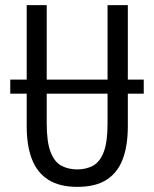

<svg xmlns="http://www.w3.org/2000/svg" viewBox="-20 -713 600 748"><path d="M281 15Q212 15 168.5 -12.5Q125 -40 104.5 -92.5Q84 -145 84 -221V-348H20V-403H84V-693H162V-403H399V-693H478V-403H540V-348H478V-221Q478 -145 458 -92.5Q438 -40 395 -12.5Q352 15 281 15ZM281 -53Q316 -53 342.5 -67.5Q369 -82 384 -120.5Q399 -159 399 -232V-348H162V-233Q162 -160 177 -121Q192 -82 219 -67.5Q246 -53 281 -53Z"/></svg>

Font: Ubuntu Sans Mono
Style: Regular
Weight: 400
Monospace: yes
Designer: Dalton Maag Ltd
Foundry: Dalton Maag Ltd
Version: Version 1.006